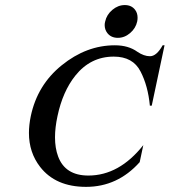

<svg xmlns="http://www.w3.org/2000/svg" viewBox="-20 -725 667 755"><path d="M318.4 9.8Q198.7 9.8 137.7 -68.8Q93.8 -125.5 93.8 -202.1Q93.8 -233.4 101.1 -268.6Q127 -391.1 222.7 -468.3Q319.8 -546.9 431.6 -546.9Q484.9 -546.9 520 -521.5Q545.9 -503.9 569.8 -503.9Q595.7 -503.9 619.6 -546.9H627L576.7 -309.6H569.3Q562 -387.2 532.7 -443.8Q502.9 -502.4 427.2 -502.4Q335.9 -502.4 275.9 -427.2Q226.6 -365.2 206.1 -268.6Q196.3 -223.1 196.3 -185.1Q196.3 -142.6 208.5 -109.9Q236.3 -34.7 327.6 -34.7Q448.7 -34.7 543.5 -154.3L529.3 -87.4Q442.4 9.8 318.4 9.8ZM511.2 -686.5Q521 -673.8 521 -655.3Q521 -647.9 519.5 -640.6Q513.7 -613.8 491.7 -595Q469.7 -576.2 443.4 -576.2Q417 -576.2 402.3 -594.7Q391.6 -608.4 391.6 -626.5Q391.6 -633.3 393.6 -640.6Q399.4 -667.5 421.9 -686.3Q444.3 -705.1 470.7 -705.1Q497.1 -705.1 511.2 -686.5Z"/></svg>

Font: Modern Antiqua
Style: Book Oblique
Weight: 400
Italic angle: -12°
Designer: Wojciech Kalinowski "wmk69" (wmk69@o2.pl)
Foundry: Wojciech Kalinowski "wmk69" (wmk69@o2.pl)
Version: Version 3.1.0; 2021-05-28